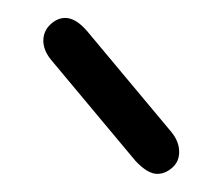

<svg xmlns="http://www.w3.org/2000/svg" viewBox="-20 -687 247 214"><path d="M52.7 -667Q64.5 -667 77.1 -652.3L170.9 -540Q179.7 -529.3 179.7 -517.6Q179.7 -506.8 171.9 -500Q164.1 -493.2 155.3 -493.2Q144.5 -493.2 130.9 -507.8L37.1 -620.1Q28.3 -630.9 28.3 -641.6Q28.3 -652.3 36.1 -659.7Q43.9 -667 52.7 -667Z"/></svg>

Font: Jura
Style: Book
Weight: 400
Version: Version 2.3